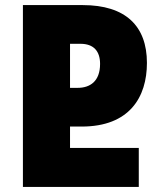

<svg xmlns="http://www.w3.org/2000/svg" viewBox="-20 -734 644 754"><path d="M70 0H525V-153H255V-237H301C488 -237 557 -352 557 -487C557 -632 473 -714 305 -714H70ZM255 -389V-562H296C348 -562 373 -533 373 -483C373 -414 333 -389 285 -389Z"/></svg>

Font: Noto Sans Georgian SemiCondensed Black
Style: Regular
Weight: 900
Width: 4
Designer: Monotype Design Team, Akaki Razmadze
Foundry: Google LLC
Version: Version 2.005